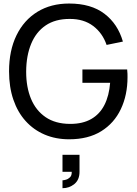

<svg xmlns="http://www.w3.org/2000/svg" viewBox="-20 -754 754 1060"><path d="M361.5 15Q287.5 15 226.5 -11Q165.5 -37 121.5 -85.8Q77.5 -134.5 53.8 -203.8Q30 -273 30 -360Q30 -475 71 -559Q112 -643 186.5 -688.8Q261 -734.5 361.5 -734.5Q482.5 -734.5 556.5 -678.2Q630.5 -622 658.5 -524.5L568.5 -506Q546 -571.5 494.5 -610.5Q443 -649.5 366 -649.5Q365 -649.5 364 -649.5Q285 -649.5 232 -613.5Q179 -577.5 152 -512Q125 -446.5 124.5 -360Q124.5 -358.5 124.5 -357Q124.5 -273 151.2 -208.5Q178 -144 231.8 -107.2Q285.5 -70.5 366 -70Q367.5 -70 368.5 -70Q436.5 -70 483.5 -96.8Q530.5 -123.5 556.5 -174.5Q582.5 -225.5 588 -297H435V-370.5H682Q683.5 -360.5 683.8 -346.8Q684 -333 684 -328Q684 -229.5 647.2 -151.8Q610.5 -74 538.8 -29.5Q467 15 361.5 15ZM325 285V241.5Q331.5 241.5 344 238Q356.5 234.5 366.2 225Q376 215.5 376 198Q376 196.5 376 194.5H325V100.5H419V194.5Q419 238.5 390.8 261.8Q362.5 285 325 285Z"/></svg>

Font: Cns Manrope Med
Style: Regular
Weight: 500
Designer: Mikhail Sharanda
Foundry: Mikhail Sharanda
Version: Version 4.504